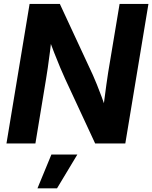

<svg xmlns="http://www.w3.org/2000/svg" viewBox="-20 -748 794 1001"><path d="M13.7 0 134.3 -727.5H292L464.4 -356.4Q473.1 -336.9 485.1 -307.4Q497.1 -277.8 510 -242.9Q522.9 -208 534.2 -172.9L513.7 -142.6Q517.6 -177.7 523.2 -221.4Q528.8 -265.1 534.4 -305.4Q540 -345.7 543.9 -370.1L603.5 -727.5H753.9L633.3 0H476.1L319.8 -336.4Q308.6 -360.8 294.2 -394.8Q279.8 -428.7 262.9 -472.2Q246.1 -515.6 227.1 -566.4L252.4 -579.6Q246.6 -525.9 240.5 -478.5Q234.4 -431.2 229.2 -394.8Q224.1 -358.4 220.2 -336.9L164.6 0ZM175.3 233.9 248 57.6H383.3L277.3 233.9Z"/></svg>

Font: Inter 28pt
Style: Bold Italic
Weight: 700
Italic angle: -9.3988°
Designer: Rasmus Andersson
Foundry: rsms
Version: Version 4.001;git-66647c0bb